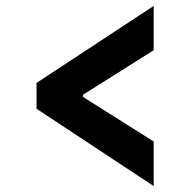

<svg xmlns="http://www.w3.org/2000/svg" viewBox="-20 -624 640 646"><path d="M497 2V-148L259 -298V-305L497 -455V-604L103 -345V-258Z"/></svg>

Font: LVC Sans
Style: Bold
Weight: 700
Designer: Mike Abbink, Paul van der Laan, Pieter van Rosmalen
Foundry: Bold Monday
Version: Version 3.0